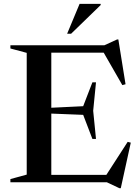

<svg xmlns="http://www.w3.org/2000/svg" viewBox="-20 -938 716 988"><path d="M474 -514.5 459.5 -368 474 -223H455.5L408 -347L180.5 -356V-380.5L408 -391.5L455.5 -514.5ZM626 -504.5 609.5 -500 505 -682 572.5 -667H165V-705H517L582.5 -735H589ZM517.5 -23 637 -208 653 -204 601.5 30.5H594.5L530 0H165V-38H582ZM33.5 0V-16.5L117.5 -39.5V-666L33.5 -688.5V-705H244V0ZM325.5 -764.5 389.5 -918H498V-912L346 -764.5Z"/></svg>

Font: Newsreader 60pt Medium
Style: Regular
Weight: 500
Designer: Hugues Gentile
Foundry: Production Type
Version: Version 1.003